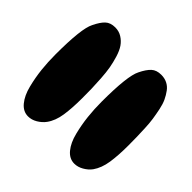

<svg xmlns="http://www.w3.org/2000/svg" viewBox="-114 -722 776 776"><g transform="rotate(-45 274.0 -334.5)"><path d="M276.9 -568.8Q424.8 -568.8 464.8 -547.9Q495.6 -533.2 510.3 -517.6Q524.9 -502 524.9 -475.1Q524.9 -453.6 514.2 -436.5Q503.4 -419.4 487.3 -408.2Q471.2 -397 444.8 -388.9Q418.5 -380.9 394.8 -376.7Q371.1 -372.6 337.6 -370.4Q304.2 -368.2 281.5 -367.7Q258.8 -367.2 227.1 -367.2Q171.4 -367.2 129.4 -373.5Q87.4 -379.9 60.1 -399.9Q43.5 -412.1 32.2 -431.2Q21 -450.2 21 -470.2Q21 -498.5 45.9 -519Q70.8 -539.6 111.8 -549.8Q152.8 -560.1 193.4 -564.5Q233.9 -568.8 276.9 -568.8ZM273.9 -301.8Q420.9 -301.8 461.9 -280.8Q492.2 -266.1 506.6 -250.5Q521 -234.9 521 -208Q521 -189 513.4 -173.6Q505.9 -158.2 491 -147.2Q476.1 -136.2 459 -128.2Q441.9 -120.1 417 -115Q392.1 -109.9 370.8 -106.7Q349.6 -103.5 320.6 -102.3Q291.5 -101.1 271.5 -100.6Q251.5 -100.1 224.1 -100.1Q168.5 -100.1 126.5 -106.4Q84.5 -112.8 56.2 -132.8Q40 -145 29.1 -164.1Q18.1 -183.1 18.1 -203.1Q18.1 -231.4 43 -252Q67.9 -272.5 108.9 -282.7Q149.9 -293 190.4 -297.4Q231 -301.8 273.9 -301.8Z"/></g></svg>

Font: Blue Custard
Style: Regular
Weight: 400
Version: Version 01.01